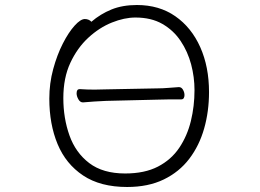

<svg xmlns="http://www.w3.org/2000/svg" viewBox="-20 -731 1040 767"><path d="M345 -644Q341 -649 334 -652Q327 -655 319 -655Q302 -655 278 -628.5Q254 -602 231 -557Q208 -512 192.5 -455Q177 -398 177 -337Q177 -235 210 -155.5Q243 -76 312 -30Q381 16 488 16Q572 16 634 -14Q696 -44 736 -96.5Q776 -149 795.5 -217.5Q815 -286 815 -363Q815 -464 780 -542.5Q745 -621 680.5 -666Q616 -711 527 -711Q469 -711 425 -693Q381 -675 345 -644ZM480 -38Q391 -38 336.5 -79.5Q282 -121 257.5 -190Q233 -259 233 -339Q233 -420 261 -480Q289 -540 333 -580.5Q377 -621 427 -641Q477 -661 521 -661Q584 -661 628.5 -635.5Q673 -610 701.5 -567.5Q730 -525 743.5 -474Q757 -423 757 -371Q757 -307 742.5 -247.5Q728 -188 696 -140.5Q664 -93 611 -65.5Q558 -38 480 -38ZM695 -383H694Q678 -382 653.5 -380Q629 -378 611 -378L403 -374Q392 -374 380.5 -373.5Q369 -373 358 -373Q342 -373 327.5 -373.5Q313 -374 299 -375H298Q286 -375 286 -358Q286 -347 293 -334.5Q300 -322 311 -322H312Q332 -324 357 -325.5Q382 -327 404 -328L612 -333Q632 -334 659 -334Q686 -334 704 -334Q711 -334 714 -339Q717 -344 717 -351Q717 -362 711 -372.5Q705 -383 695 -383Z"/></svg>

Font: Klee One
Style: Regular
Weight: 400
Designer: Fontworks Inc.
Foundry: Fontworks Inc.
Version: Version 1.100